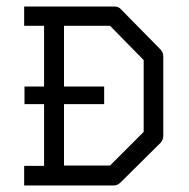

<svg xmlns="http://www.w3.org/2000/svg" viewBox="-20 -617 580 588"><path d="M115 -538H54V-597H330Q344 -597 351 -588L471 -466Q480 -457 480 -445V-201Q480 -188 471 -179L350 -59Q340 -49 329 -49H54V-109H115V-298H55V-352H115ZM176 -110H317L420 -213V-433L317 -538H176V-352H299V-298H176Z"/></svg>

Font: 3270 Nerd Font
Style: Regular
Weight: 400
Monospace: yes
Version: Version 3.0.1;Nerd Fonts 3.3.0